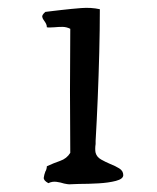

<svg xmlns="http://www.w3.org/2000/svg" viewBox="-20 -480 408 500"><path d="M301 -24Q301 -14 282 -9Q263 -4 236.5 -2.5Q210 -1 186 -1Q179 -1 172 -0.5Q165 0 160 0Q157 0 147 -2Q138 -5 127 -6.5Q116 -8 106 -3Q93 -10 94 -17.5Q95 -25 98 -33Q100 -36 101 -40Q102 -44 102 -47Q119 -55 136.5 -61Q154 -67 163 -82Q163 -141 162.5 -191.5Q162 -242 162.5 -293.5Q163 -345 163 -405Q153 -410 142.5 -410Q132 -410 122 -409Q116 -409 111 -408.5Q106 -408 102 -409Q102 -414 100 -418Q98 -422 95 -426Q91 -431 90 -436Q89 -441 98 -449Q108 -450 118.5 -451.5Q129 -453 140 -454Q166 -457 191.5 -459Q217 -461 240 -456V-454Q240 -404 238.5 -344Q237 -284 234.5 -224Q232 -164 229 -113Q229 -111 229 -105Q228 -99 228 -92.5Q228 -86 229 -82Q232 -71 243.5 -64.5Q255 -58 267 -53Q280 -48 290.5 -41.5Q301 -35 301 -24Z"/></svg>

Font: Yuji Mai
Style: Regular
Weight: 400
Designer: Kataoka Yuji
Foundry: Kinuta Font Factory
Version: Version 3.002